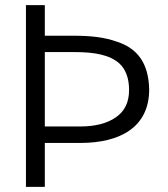

<svg xmlns="http://www.w3.org/2000/svg" viewBox="-20 -731 659 751"><path d="M155.3 -527.3H271C350.1 -527.3 408.7 -516.6 446.8 -482.9C470.7 -460.9 484.9 -426.3 484.9 -379.4C484.9 -331.5 467.8 -295.9 433.1 -272C398.4 -248 352.1 -236.3 293 -236.3H155.3ZM155.3 0V-171.9H294.4C449.7 -171.9 563.5 -233.4 563.5 -380.9C561.5 -484.4 517.1 -541 440.4 -566.9C387.7 -585.9 335 -591.3 264.2 -591.3H155.3V-710.9H81.5V0Z"/></svg>

Font: Ride Light
Style: Regular
Weight: 300
Version: Version 3.000